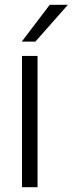

<svg xmlns="http://www.w3.org/2000/svg" viewBox="-20 -783 304 803"><path d="M137 0H72V-549H137ZM128 -609H71L188 -763H264Z"/></svg>

Font: Open Sauce Sans Light
Style: Regular
Weight: 300
Designer: Alfredo Marco Pradil
Foundry: Creative Sauce Fz LLC
Version: Version 1.477